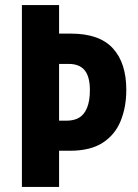

<svg xmlns="http://www.w3.org/2000/svg" viewBox="-20 -734 542 754"><path d="M476 -381Q476 -314 454 -259.5Q432 -205 383.5 -173.5Q335 -142 255 -142H212V0H66V-714H212V-602H259Q370 -602 423 -544.5Q476 -487 476 -381ZM240 -260Q271 -260 291 -272Q311 -284 322 -311Q333 -338 333 -380Q333 -433 312.5 -458Q292 -483 250 -483H212V-260Z"/></svg>

Font: Noto Sans Display Condensed
Style: Bold
Weight: 700
Width: 3
Designer: Monotype Design Team
Foundry: Monotype Imaging Inc.
Version: Version 2.003